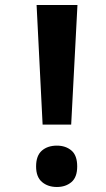

<svg xmlns="http://www.w3.org/2000/svg" viewBox="-20 -734 423 766"><path d="M150 -237 126 -714H289L264 -237ZM124 -70Q124 -113 147 -133Q170 -153 207 -153Q242 -153 265 -133.5Q288 -114 288 -70Q288 -27 265 -7.5Q242 12 207 12Q171 12 147.5 -8Q124 -28 124 -70Z"/></svg>

Font: Noto Sans Gurmukhi UI SemiCondensed
Style: Bold
Weight: 700
Width: 4
Designer: Jelle Bosma - Monotype Design Team
Foundry: Monotype Imaging Inc.
Version: Version 2.004; ttfautohint (v1.8.4.7-5d5b)